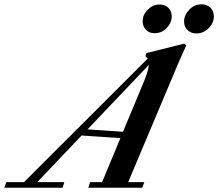

<svg xmlns="http://www.w3.org/2000/svg" viewBox="-87 -881 1023 901"><path d="M834.5 -724.1Q809.1 -724.1 793 -740Q776.9 -755.9 776.9 -780.3Q776.9 -810.5 801.3 -835.7Q825.7 -860.8 858.4 -860.8Q884.3 -860.8 900.4 -845Q916.5 -829.1 916.5 -804.2Q916.5 -773.4 892.3 -748.8Q868.2 -724.1 834.5 -724.1ZM638.2 -725.1Q613.3 -725.1 597.9 -741Q582.5 -756.8 582.5 -781.2Q582.5 -812 606.7 -835.9Q630.9 -859.9 661.1 -859.9Q687 -859.9 702.9 -844.5Q718.8 -829.1 718.8 -805.2Q718.8 -774.4 695.3 -749.8Q671.9 -725.1 638.2 -725.1ZM-66.9 0 -57.1 -26.4H25.9L606.4 -606.4Q603.5 -610.8 595.7 -616.7L600.1 -631.8L777.8 -676.3L787.1 -667.5Q770.5 -632.8 746.1 -575.7L514.6 -26.4H590.3L580.6 0H327.1L335.9 -26.4H392.1L478 -232.9L295.9 -245.1L87.9 -26.4H214.8L206.5 0ZM584 -487.8Q608.9 -545.9 611.8 -576.7L323.7 -273.9L490.2 -262.7Z"/></svg>

Font: Elstob 18pt SemiBold
Style: Italic
Weight: 600
Italic angle: -20°
Designer: Peter S. Baker
Version: Version 1.015